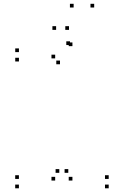

<svg xmlns="http://www.w3.org/2000/svg" viewBox="-20 -1006 660 1036"><path d="M566.5 10V-10H546.5V10ZM566.5 -40.5V-60.5H546.5V-40.5ZM348.5 -73.5V-93.5H328.5V-73.5ZM370.8 -31.8V-51.8H350.8V-31.8ZM370.8 -757V-777H350.8V-757ZM357.7 -763V-783H337.7V-763ZM82.2 -724.8V-744.8H62.2V-724.8ZM82.2 -674.3V-694.3H62.2V-674.3ZM303.7 -659.2V-679.2H283.7V-659.2ZM277.7 -691V-711H257.7V-691ZM277.7 -31.8V-51.8H257.7V-31.8ZM300 -73.5V-93.5H280V-73.5ZM82 -40.5V-60.5H62V-40.5ZM82 10V-10H62V10ZM282.8 -844.8V-864.8H262.8V-844.8ZM377.3 -965.5V-985.5H357.3V-965.5ZM488.2 -965.5V-985.5H468.2V-965.5ZM352.3 -844.8V-864.8H332.3V-844.8Z"/></svg>

Font: Monaspace Xenon Dots Var
Style: Regular
Weight: 400
Designer: Riley Cran and the Lettermatic Team
Version: Version 1.100 (Monaspace Xenon Dots)